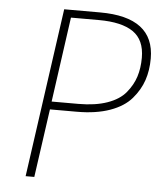

<svg xmlns="http://www.w3.org/2000/svg" viewBox="-50 -727 663 772"><g transform="rotate(5 281.0 -341.0)"><path d="M323 -682Q542 -682 542 -515Q542 -467 528.5 -427Q515 -387 484.5 -351.5Q454 -316 398 -296Q342 -276 264 -276H156L117 0H82L178 -682ZM268 -308Q336 -308 384.5 -325Q433 -342 458.5 -373Q484 -404 495 -438.5Q506 -473 506 -515Q506 -587 459.5 -619Q413 -651 321 -651H208L160 -308Z"/></g></svg>

Font: Fira Sans UltraLight
Style: Italic
Weight: 200
Italic angle: -8°
Designer: Carrois Corporate & Edenspiekermann AG
Foundry: Carrois Corporate GbR & Edenspiekermann AG
Version: Version 4.203;PS 004.203;hotconv 1.0.88;makeotf.lib2.5.64775